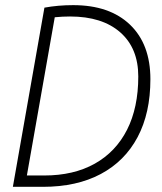

<svg xmlns="http://www.w3.org/2000/svg" viewBox="-20 -723 626 743"><path d="M29.8 0 151.9 -693.4Q204.6 -703.1 263.2 -703.1Q404.3 -703.1 483.2 -627.4Q562 -551.8 562 -416.5Q562 -285.6 512.5 -192.4Q462.9 -99.1 369.9 -49.6Q276.9 0 146 0ZM84 -43.9H150.9Q265.1 -43.9 346.7 -89.6Q428.2 -135.3 471.7 -220.9Q515.1 -306.6 515.1 -427.2Q515.1 -536.6 445.3 -597.9Q375.5 -659.2 251 -659.2Q221.7 -659.2 191.9 -656.2Z"/></svg>

Font: Cascadia Mono ExtraLight
Style: Italic
Weight: 200
Italic angle: -10°
Monospace: yes
Designer: Aaron Bell
Foundry: Saja Typeworks
Version: Version 2404.023; ttfautohint (v1.8.4)